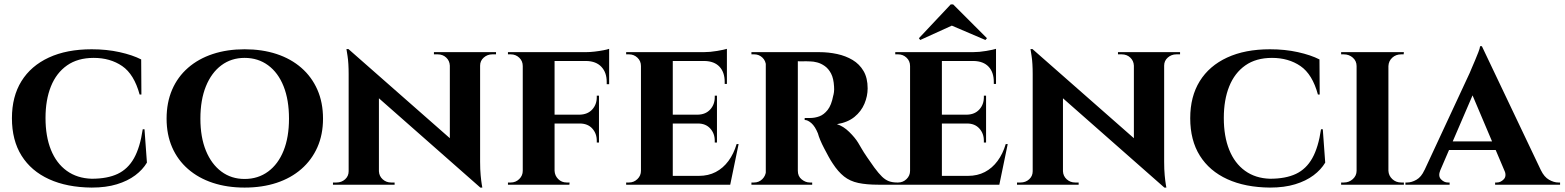

<svg xmlns="http://www.w3.org/2000/svg" viewBox="-20 -836 7081 869"><path d="M634 -251 645 -100Q626 -68 592 -42.5Q558 -17 509 -2Q460 13 395 13Q283 12 202 -25Q121 -62 77.5 -131.5Q34 -201 34 -301Q34 -399 77 -468.5Q120 -538 201 -575.5Q282 -613 395 -613Q463 -613 521.5 -600Q580 -587 619 -567L620 -408H612Q587 -500 533 -537Q479 -574 404 -574Q332 -574 283.5 -540Q235 -506 210.5 -445Q186 -384 186 -302Q186 -219 210.5 -158Q235 -97 282 -63Q329 -29 395 -27Q466 -27 512.5 -49Q559 -71 586.5 -120Q614 -169 626 -251Z M1087 -613Q1167 -613 1232 -591.5Q1297 -570 1344 -529Q1391 -488 1416.5 -430Q1442 -372 1442 -299Q1442 -227 1416.5 -169.5Q1391 -112 1344 -71Q1297 -30 1232 -8.5Q1167 13 1087 13Q1008 13 943 -8.5Q878 -30 831 -71Q784 -112 759 -169.5Q734 -227 734 -299Q734 -372 759 -430Q784 -488 831 -529Q878 -570 943 -591.5Q1008 -613 1087 -613ZM1087 -26Q1148 -26 1193.5 -59.5Q1239 -93 1263.5 -154Q1288 -215 1288 -299Q1288 -384 1263.5 -445.5Q1239 -507 1193.5 -540.5Q1148 -574 1087 -574Q1027 -574 982 -540.5Q937 -507 912 -445.5Q887 -384 887 -299Q887 -215 912 -154Q937 -93 982 -59.5Q1027 -26 1087 -26Z M1557 -614 2144 -98 2154 13 1568 -503ZM1561 -61V0H1487V-10Q1487 -10 1495 -10Q1503 -10 1503 -10Q1526 -10 1542 -24.5Q1558 -39 1558 -61ZM1695 -61Q1696 -39 1712 -24.5Q1728 -10 1750 -10Q1750 -10 1758 -10Q1766 -10 1766 -10V0H1693V-61ZM1557 -614 1695 -464V0H1558V-500Q1558 -551 1553 -582.5Q1548 -614 1548 -614ZM2153 -600V-104Q2153 -69 2155.5 -42.5Q2158 -16 2160.5 -1.5Q2163 13 2163 13H2154L2016 -146V-600ZM2150 -539V-600H2225V-590Q2225 -590 2216.5 -590Q2208 -590 2208 -590Q2186 -590 2169.5 -575.5Q2153 -561 2153 -539ZM2016 -539Q2015 -561 1999.5 -575.5Q1984 -590 1961 -590Q1961 -590 1952.5 -590Q1944 -590 1944 -590V-600H2018V-539Z M2490 -600V0H2346V-600ZM2691 -317V-277H2488V-317ZM2737 -600V-560H2488V-600ZM2691 -279V-191H2681V-199Q2681 -232 2660.5 -254.5Q2640 -277 2604 -277V-279ZM2691 -403V-315H2604V-317Q2640 -318 2660.5 -340.5Q2681 -363 2681 -396V-403ZM2737 -563V-455H2726V-465Q2726 -508 2702 -533.5Q2678 -559 2634 -560V-563ZM2737 -615V-591L2631 -600Q2650 -600 2671.5 -602.5Q2693 -605 2711 -608.5Q2729 -612 2737 -615ZM2349 -63 2353 0H2279V-10Q2279 -10 2285 -10Q2291 -10 2292 -10Q2314 -10 2330 -25.5Q2346 -41 2346 -63ZM2349 -537H2346Q2346 -560 2330 -575Q2314 -590 2292 -590Q2291 -590 2285 -590Q2279 -590 2279 -590V-600H2353ZM2488 -63H2490Q2491 -41 2506.5 -25.5Q2522 -10 2545 -10Q2545 -10 2551 -10Q2557 -10 2558 -10L2557 0H2484Z M3025 -600V0H2881V-600ZM3259 -40 3282 0H3023V-40ZM3225 -317V-277H3023V-317ZM3270 -600V-560H3023V-600ZM3323 -184 3285 0H3112L3143 -40Q3186 -40 3219.5 -57.5Q3253 -75 3277 -107.5Q3301 -140 3314 -184ZM3225 -279V-191H3215V-199Q3215 -232 3194.5 -254.5Q3174 -277 3139 -277V-279ZM3225 -403V-315H3139V-317Q3174 -318 3194.5 -340.5Q3215 -363 3215 -396V-403ZM3270 -562V-456H3260V-465Q3260 -509 3236.5 -534Q3213 -559 3169 -560V-562ZM3270 -615V-591L3165 -600Q3194 -600 3226 -605.5Q3258 -611 3270 -615ZM2884 -63 2888 0H2814V-10Q2814 -10 2820 -10Q2826 -10 2827 -10Q2849 -10 2865 -25.5Q2881 -41 2881 -63ZM2884 -537H2881Q2881 -560 2865 -575Q2849 -590 2827 -590Q2826 -590 2820 -590Q2814 -590 2814 -590V-600H2888Z M3581 -600H3688Q3730 -600 3769 -591.5Q3808 -583 3839 -564.5Q3870 -546 3888.5 -514.5Q3907 -483 3907 -436Q3907 -401 3892.5 -366.5Q3878 -332 3847.5 -307Q3817 -282 3768 -274Q3797 -265 3823.5 -239Q3850 -213 3864 -190Q3869 -182 3879 -164.5Q3889 -147 3904.5 -124.5Q3920 -102 3937 -78Q3957 -51 3972 -36.5Q3987 -22 4003 -16Q4019 -10 4040 -10V0H3956Q3902 0 3864.5 -8Q3827 -16 3800 -37.5Q3773 -59 3749 -96Q3740 -109 3730 -127.5Q3720 -146 3710 -165Q3700 -184 3692.5 -202Q3685 -220 3682 -232Q3669 -264 3652.5 -278.5Q3636 -293 3622 -293V-302Q3622 -302 3629 -302Q3636 -302 3647 -302Q3668 -302 3688.5 -309.5Q3709 -317 3726 -338.5Q3743 -360 3751 -402Q3753 -408 3754.5 -419Q3756 -430 3755 -444Q3753 -481 3741.5 -503Q3730 -525 3713 -537Q3696 -549 3678.5 -553.5Q3661 -558 3648 -558Q3629 -559 3613.5 -558.5Q3598 -558 3590 -559Q3589 -559 3587 -569.5Q3585 -580 3583 -590Q3581 -600 3581 -600ZM3591 -600V0H3446V-600ZM3449 -63 3453 0H3381V-10Q3382 -10 3386.5 -10Q3391 -10 3393 -10Q3415 -10 3430.5 -25.5Q3446 -41 3447 -63ZM3449 -538H3447Q3446 -561 3430.5 -575.5Q3415 -590 3394 -590Q3391 -590 3386.5 -590Q3382 -590 3381 -590V-600H3453ZM3589 -63H3591Q3591 -38 3608.5 -24Q3626 -10 3645 -10Q3645 -10 3649.5 -10Q3654 -10 3656 -10V0H3584Z M4243 -600V0H4099V-600ZM4477 -40 4500 0H4241V-40ZM4443 -317V-277H4241V-317ZM4488 -600V-560H4241V-600ZM4541 -184 4503 0H4330L4361 -40Q4404 -40 4437.5 -57.5Q4471 -75 4495 -107.5Q4519 -140 4532 -184ZM4443 -279V-191H4433V-199Q4433 -232 4412.5 -254.5Q4392 -277 4357 -277V-279ZM4443 -403V-315H4357V-317Q4392 -318 4412.5 -340.5Q4433 -363 4433 -396V-403ZM4488 -562V-456H4478V-465Q4478 -509 4454.5 -534Q4431 -559 4387 -560V-562ZM4488 -615V-591L4383 -600Q4412 -600 4444 -605.5Q4476 -611 4488 -615ZM4102 -63 4106 0H4032V-10Q4032 -10 4038 -10Q4044 -10 4045 -10Q4067 -10 4083 -25.5Q4099 -41 4099 -63ZM4102 -537H4099Q4099 -560 4083 -575Q4067 -590 4045 -590Q4044 -590 4038 -590Q4032 -590 4032 -590V-600H4106ZM4139 -663 4145 -655 4288 -720 4440 -655 4447 -663 4294 -816H4283Z M4653 -614 5240 -98 5250 13 4664 -503ZM4657 -61V0H4583V-10Q4583 -10 4591 -10Q4599 -10 4599 -10Q4622 -10 4638 -24.5Q4654 -39 4654 -61ZM4791 -61Q4792 -39 4808 -24.5Q4824 -10 4846 -10Q4846 -10 4854 -10Q4862 -10 4862 -10V0H4789V-61ZM4653 -614 4791 -464V0H4654V-500Q4654 -551 4649 -582.5Q4644 -614 4644 -614ZM5249 -600V-104Q5249 -69 5251.5 -42.5Q5254 -16 5256.5 -1.5Q5259 13 5259 13H5250L5112 -146V-600ZM5246 -539V-600H5321V-590Q5321 -590 5312.5 -590Q5304 -590 5304 -590Q5282 -590 5265.5 -575.5Q5249 -561 5249 -539ZM5112 -539Q5111 -561 5095.5 -575.5Q5080 -590 5057 -590Q5057 -590 5048.5 -590Q5040 -590 5040 -590V-600H5114V-539Z M5967 -251 5978 -100Q5959 -68 5925 -42.5Q5891 -17 5842 -2Q5793 13 5728 13Q5616 12 5535 -25Q5454 -62 5410.5 -131.5Q5367 -201 5367 -301Q5367 -399 5410 -468.5Q5453 -538 5534 -575.5Q5615 -613 5728 -613Q5796 -613 5854.5 -600Q5913 -587 5952 -567L5953 -408H5945Q5920 -500 5866 -537Q5812 -574 5737 -574Q5665 -574 5616.5 -540Q5568 -506 5543.5 -445Q5519 -384 5519 -302Q5519 -219 5543.5 -158Q5568 -97 5615 -63Q5662 -29 5728 -27Q5799 -27 5845.5 -49Q5892 -71 5919.5 -120Q5947 -169 5959 -251Z M6264 -600V0H6120V-600ZM6123 -63V0H6050V-10Q6050 -10 6056 -10Q6062 -10 6063 -10Q6086 -10 6103 -25.5Q6120 -41 6120 -63ZM6262 -63H6264Q6265 -41 6281.5 -25.5Q6298 -10 6322 -10Q6322 -10 6327.5 -10Q6333 -10 6334 -10V0H6262ZM6262 -537V-600H6334L6333 -590Q6333 -590 6328 -590Q6323 -590 6322 -590Q6298 -590 6281.5 -575Q6265 -560 6264 -537ZM6123 -537H6120Q6120 -560 6103 -575Q6086 -590 6062 -590Q6062 -590 6056 -590Q6050 -590 6050 -590V-600H6123Z M6687 -627 6983 -5H6814L6628 -444ZM6499 -66Q6488 -39 6502 -24.5Q6516 -10 6533 -10H6541V0H6341V-10Q6341 -10 6345 -10Q6349 -10 6349 -10Q6369 -10 6391 -22.5Q6413 -35 6427 -66ZM6687 -627 6689 -507 6472 -3H6398L6632 -506Q6634 -512 6641 -527.5Q6648 -543 6656 -562.5Q6664 -582 6671 -599.5Q6678 -617 6679 -627ZM6774 -196V-157H6519V-196ZM6789 -66H6954Q6969 -35 6991 -22.5Q7013 -10 7033 -10Q7033 -10 7037 -10Q7041 -10 7041 -10V0H6747V-10H6755Q6772 -10 6786 -24.5Q6800 -39 6789 -66Z"/></svg>

Font: Cinzel
Style: Bold
Weight: 700
Designer: Natanael Gama
Version: Version 2.000